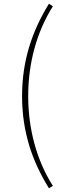

<svg xmlns="http://www.w3.org/2000/svg" viewBox="-20 -824 339 1035"><path d="M244 191 265 178C177 40 132 -130 132 -306C132 -482 177 -651 265 -790L244 -804C154 -658 99 -499 99 -306C99 -112 154 46 244 191Z"/></svg>

Font: Noto Sans JP Thin
Style: Regular
Weight: 100
Designer: Ryoko NISHIZUKA 西塚涼子 (kana, bopomofo & ideographs); Paul D. Hunt (Latin, Greek & Cyrillic); Sandoll Communications 산돌커뮤니
Foundry: Adobe
Version: Version 2.004;hotconv 1.0.118;makeotfexe 2.5.65603